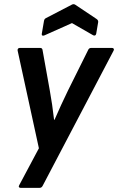

<svg xmlns="http://www.w3.org/2000/svg" viewBox="-20 -724 571 929"><path d="M79.7 185Q74 185 71.8 181.3Q69.6 177.7 73 172L168.2 -6.6L65.3 -479.1Q64.3 -485.1 67.3 -488.6Q70.3 -492.1 76 -492.1H174.3Q185 -492.1 186 -481L220.7 -287.7Q227 -253.4 232.2 -217.5Q237.3 -181.7 241.6 -144.6H243.9Q259.9 -181.7 276.2 -216.9Q292.5 -252 308.8 -285.7L406.3 -481.7Q408.3 -487 412.2 -489.6Q416 -492.1 421 -492.1H522Q527.7 -492.1 530.2 -488.2Q532.7 -484.4 529.7 -479.1L186.6 174.6Q181.6 185 171.2 185ZM195.1 -552.9Q189.1 -550.3 185.1 -552.1Q181.1 -553.9 182.1 -560L192.8 -622.6Q194.1 -628.6 196.1 -631.4Q198.1 -634.3 202.8 -636.6L327.2 -701.3Q335.9 -706.3 343.9 -701.3L446.6 -632.6Q456.3 -626.3 455 -616.9L445.6 -561.3Q444.6 -555.3 440.6 -552.9Q436.6 -550.6 430.9 -553.3L328.2 -612.3Z"/></svg>

Font: Sofia Sans Hairline
Style: Italic
Weight: 1
Italic angle: -9°
Designer: Botio Nikoltchev, Ani Petrova
Foundry: lettersoup
Version: Version 4.102